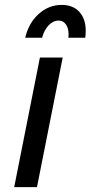

<svg xmlns="http://www.w3.org/2000/svg" viewBox="-20 -764 370 784"><path d="M236 -529 131 0H38L143 -529ZM260 -624Q260 -649 249 -664.5Q238 -680 220 -680Q197 -680 178.5 -660.5Q160 -641 152 -610H83Q97 -670 138 -707Q179 -744 232 -744Q278 -744 304 -715.5Q330 -687 330 -639Q330 -620 328 -610H259Q260 -615 260 -624Z"/></svg>

Font: Gontserrat
Style: Italic
Weight: 400
Italic angle: -11.3°
Designer: Julieta Ulanovsky
Foundry: Julieta Ulanovsky
Version: Version 6.001